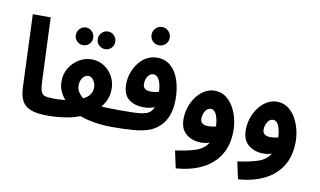

<svg xmlns="http://www.w3.org/2000/svg" viewBox="-96 -1019 2430 1458"><g transform="rotate(10 1118.5 -289.5)"><path d="M302 5Q218 5 171 -14Q124 -33 104 -73Q84 -113 82 -176L60 -734H198L218 -243Q220 -195 228 -171Q236 -147 255.5 -139Q275 -131 312 -131Q347 -131 363.5 -112Q380 -93 380 -65Q380 -34 360 -14.5Q340 5 302 5Z M477 -569Q448 -569 428.5 -588.5Q409 -608 409 -635Q409 -664 428.5 -684.5Q448 -705 477 -705Q504 -705 523.5 -684.5Q543 -664 543 -635Q543 -608 523.5 -588.5Q504 -569 477 -569ZM647 -568Q618 -568 598 -587.5Q578 -607 578 -635Q578 -663 598 -683.5Q618 -704 647 -704Q674 -704 693.5 -683.5Q713 -663 713 -635Q713 -607 693.5 -587.5Q674 -568 647 -568Z M303 5 313 -130Q340 -130 366 -131Q392 -132 416 -135Q393 -162 378 -195Q363 -228 363 -272Q363 -329 391.5 -375Q420 -421 465 -447.5Q510 -474 560 -474Q616 -474 658.5 -446Q701 -418 724.5 -373.5Q748 -329 748 -279Q748 -235 733.5 -199Q719 -163 695 -135Q724 -132 753 -131.5Q782 -131 807 -131Q842 -131 858.5 -112Q875 -93 875 -65Q875 -34 855 -14.5Q835 5 797 5Q733 5 666.5 -5.5Q600 -16 550 -35Q508 -16 440.5 -5.5Q373 5 303 5ZM496 -263Q496 -236 509.5 -213.5Q523 -191 548 -171Q615 -205 615 -266Q615 -295 598.5 -320.5Q582 -346 557 -346Q533 -346 514.5 -322Q496 -298 496 -263Z M1046 -668Q1016 -668 995.5 -688Q975 -708 975 -738Q975 -767 995.5 -788Q1016 -809 1046 -809Q1074 -809 1094.5 -788Q1115 -767 1115 -738Q1115 -708 1094.5 -688Q1074 -668 1046 -668Z M798 5 808 -130Q890 -130 939.5 -131.5Q989 -133 1016 -138.5Q1043 -144 1060 -155Q1083 -169 1095 -200Q1056 -184 1013 -184Q939 -184 894.5 -220Q850 -256 850 -335Q850 -379 864.5 -421Q879 -463 905 -497.5Q931 -532 967.5 -552.5Q1004 -573 1048 -573Q1111 -573 1154 -535Q1197 -497 1218.5 -431.5Q1240 -366 1240 -284Q1240 -209 1217.5 -153.5Q1195 -98 1156 -67Q1123 -37 1076.5 -21.5Q1030 -6 962.5 -0.5Q895 5 798 5ZM983 -359Q983 -311 1046 -311Q1076 -311 1106 -321Q1103 -381 1085.5 -412.5Q1068 -444 1041 -444Q1018 -444 1000.5 -420Q983 -396 983 -359Z M1332 230 1303 97Q1395 85 1458.5 64Q1522 43 1552 -7Q1538 -2 1522 1Q1506 4 1488 4Q1419 4 1372 -34Q1325 -72 1325 -150Q1325 -197 1340 -242Q1355 -287 1382 -323Q1409 -359 1445 -380.5Q1481 -402 1522 -402Q1568 -402 1603.5 -378.5Q1639 -355 1663.5 -315Q1688 -275 1701 -226Q1714 -177 1714 -126Q1714 -17 1667 59.5Q1620 136 1534 179Q1448 222 1332 230ZM1458 -176Q1458 -151 1474 -139.5Q1490 -128 1519 -128Q1549 -128 1578 -136Q1576 -187 1561 -224Q1546 -261 1516 -261Q1491 -261 1474.5 -234.5Q1458 -208 1458 -176Z M1812 230 1783 97Q1875 85 1938.5 64Q2002 43 2032 -7Q2018 -2 2002 1Q1986 4 1968 4Q1899 4 1852 -34Q1805 -72 1805 -150Q1805 -197 1820 -242Q1835 -287 1862 -323Q1889 -359 1925 -380.5Q1961 -402 2002 -402Q2048 -402 2083.5 -378.5Q2119 -355 2143.5 -315Q2168 -275 2181 -226Q2194 -177 2194 -126Q2194 -17 2147 59.5Q2100 136 2014 179Q1928 222 1812 230ZM1938 -176Q1938 -151 1954 -139.5Q1970 -128 1999 -128Q2029 -128 2058 -136Q2056 -187 2041 -224Q2026 -261 1996 -261Q1971 -261 1954.5 -234.5Q1938 -208 1938 -176Z"/></g></svg>

Font: Noto Sans Arabic SemCond
Style: Bold
Weight: 700
Width: 4
Designer: Monotype Design Team, Nadine Chahine, Nizar Qandah and Khaled Hosny
Foundry: Monotype Imaging Inc.
Version: Version 2.012; ttfautohint (v1.8.4.7-5d5b)